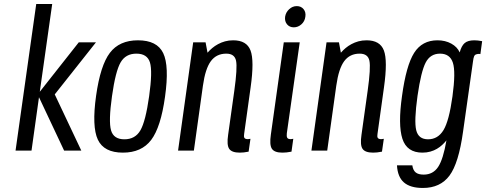

<svg xmlns="http://www.w3.org/2000/svg" viewBox="-20 -750 2421 956"><path d="M57.4 0H136.9L174.1 -265.9L299.3 0H384.9L252.6 -280L457.9 -539.3H372.3L178.1 -293.1L239.9 -730H160.4Z M458.4 -272.9Q436.9 -119.3 467.2 -54.6Q497.6 10 591.9 10Q685.1 10 732.9 -53.4Q780.7 -116.7 801.7 -268.3Q823.3 -421.9 792.6 -485.6Q762 -549.3 667 -549.3Q574.4 -549.3 527.1 -486.9Q479.7 -424.4 458.4 -272.9ZM537.6 -271Q555.1 -395.4 580.4 -439.1Q605.6 -482.9 659.1 -482.9Q713.1 -482.9 726.6 -439.1Q740.1 -395.4 722.6 -271Q705 -145.9 679.1 -101.1Q653.3 -56.4 599.3 -56.4Q545.7 -56.4 532.9 -101.1Q520 -145.9 537.6 -271Z M1106.9 -482.9Q1148.1 -482.9 1155.4 -447.4Q1162.6 -411.9 1146.7 -298.6L1115.9 -78.7Q1108.3 -28.1 1121.1 -9.1Q1133.9 10 1173.9 10Q1183.7 10 1194.1 8.9Q1204.4 7.7 1217.9 5.1L1227.1 -58.9Q1216.6 -57.1 1214.9 -57.1Q1200.9 -57.1 1197 -63.5Q1193.1 -69.9 1195.7 -83.9L1227.9 -315.1Q1246.7 -448.3 1227.4 -498.8Q1208.1 -549.3 1141.4 -549.3Q1119 -549.3 1100.4 -544.1Q1081.7 -538.9 1065.7 -530.2Q1049.7 -521.6 1036.8 -510.7Q1023.9 -499.9 1013.3 -487.6L1003.6 -539.3H941.9L866.6 0H945.3L990.4 -323.4Q1002.3 -408.4 1030 -445.6Q1057.7 -482.9 1106.9 -482.9Z M1399.6 -666.7Q1396.7 -643.9 1409.2 -628.9Q1421.7 -613.9 1442.9 -613.9Q1464 -613.9 1480.8 -628.9Q1497.6 -643.9 1500.4 -666.7Q1504 -688.9 1491.7 -704.2Q1479.4 -719.6 1457.6 -719.6Q1436.4 -719.6 1419.8 -704.2Q1403.1 -688.9 1399.6 -666.7ZM1393 -539.3 1328.7 -80.1Q1321.1 -28.9 1333.7 -9.4Q1346.3 10 1386 10Q1396.6 10 1407.1 8.9Q1417.6 7.7 1431.4 5.1L1440.3 -58.9Q1429.7 -57.1 1428 -57.1Q1414.1 -57.1 1410.2 -64.1Q1406.3 -71 1408.1 -86.1L1472.4 -539.3Z M1770.9 -482.9Q1812.1 -482.9 1819.4 -447.4Q1826.6 -411.9 1810.7 -298.6L1779.9 -78.7Q1772.3 -28.1 1785.1 -9.1Q1797.9 10 1837.9 10Q1847.7 10 1858.1 8.9Q1868.4 7.7 1881.9 5.1L1891.1 -58.9Q1880.6 -57.1 1878.9 -57.1Q1864.9 -57.1 1861 -63.5Q1857.1 -69.9 1859.7 -83.9L1891.9 -315.1Q1910.7 -448.3 1891.4 -498.8Q1872.1 -549.3 1805.4 -549.3Q1783 -549.3 1764.4 -544.1Q1745.7 -538.9 1729.7 -530.2Q1713.7 -521.6 1700.8 -510.7Q1687.9 -499.9 1677.3 -487.6L1667.6 -539.3H1605.9L1530.6 0H1609.3L1654.4 -323.4Q1666.3 -408.4 1694 -445.6Q1721.7 -482.9 1770.9 -482.9Z M2380.7 -545Q2368.7 -547.3 2359.6 -548.3Q2350.4 -549.3 2342 -549.3Q2309.4 -549.3 2293.5 -535.4Q2277.6 -521.6 2268.9 -489Q2257 -516.3 2227.1 -532.8Q2197.3 -549.3 2158.3 -549.3Q2081.7 -549.3 2042.1 -486.8Q2002.4 -424.3 1981.7 -272.1Q1961.3 -128 1983.6 -59Q2006 10 2083.3 10Q2104.7 10 2122.9 4.8Q2141.1 -0.4 2155.7 -9.1Q2170.3 -17.7 2182 -28.6Q2193.7 -39.4 2202.9 -51Q2186.9 43 2161.5 81.2Q2136.1 119.4 2089.6 119.4Q2063 119.4 2049.7 108.5Q2036.4 97.6 2033 73.1H1956.6Q1959.7 131 1991.3 158.4Q2022.9 185.9 2085.6 185.9Q2172.3 185.9 2218.1 124.3Q2264 62.7 2285.6 -94.4L2335.1 -443.9Q2337.1 -460.9 2340.6 -469.4Q2344 -477.9 2353 -479.9Q2356.6 -481 2360.9 -481.6Q2365.1 -482.1 2371.9 -480.7ZM2058.9 -272.7Q2076.4 -394.1 2099.5 -438.5Q2122.6 -482.9 2171.1 -482.9Q2220.3 -482.9 2235 -437.6Q2249.7 -392.4 2232.9 -270.1Q2216 -147.9 2188.2 -102.1Q2160.4 -56.4 2111.3 -56.4Q2063.7 -56.4 2052.5 -101.4Q2041.3 -146.3 2058.9 -272.7Z"/></svg>

Font: Secuela ExtLt
Style: Italic
Weight: 200
Italic angle: -8°
Designer: Fernando Haro
Foundry: deFharo
Version: Version 1.704